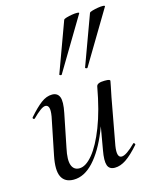

<svg xmlns="http://www.w3.org/2000/svg" viewBox="-113 -806 704 892"><g transform="rotate(-15 239.0 -359.5)"><path d="M130 13Q88 13 72 -18.5Q56 -50 70 -119L106 -297Q111 -327 106.5 -339.5Q102 -352 90 -352Q80 -352 64 -340Q48 -328 29 -309Q25 -305 21 -309Q17 -313 21 -317Q54 -355 80.5 -375Q107 -395 134 -395Q160 -395 169 -373Q178 -351 167 -297L135 -138Q123 -83 132.5 -57Q142 -31 169 -31Q200 -31 233.5 -71.5Q267 -112 297 -189Q327 -266 347 -377L361 -376Q342 -259 306.5 -171.5Q271 -84 226 -35.5Q181 13 130 13ZM329 9Q302 9 294.5 -13Q287 -35 296 -84L347 -377Q350 -394 387 -394Q403 -394 408 -392Q413 -390 413 -387Q413 -384 408 -361Q403 -338 398 -312L357 -89Q348 -33 373 -33Q384 -33 401 -44.5Q418 -56 439 -77Q442 -81 446 -76.5Q450 -72 447 -69Q412 -29 384 -10Q356 9 329 9ZM202 -473Q200 -470 195 -472Q190 -474 191 -476L279 -716Q281 -720 293 -723.5Q305 -727 320 -729.5Q335 -732 345.5 -731.5Q356 -731 354 -727ZM326 -473Q324 -470 319 -472Q314 -474 315 -476L403 -716Q405 -720 417.5 -723.5Q430 -727 444.5 -729.5Q459 -732 469.5 -731.5Q480 -731 478 -727Z"/></g></svg>

Font: Cormorant Medium
Style: Italic
Weight: 500
Italic angle: -10°
Designer: Christian Thalmann (Catharsis Fonts)
Foundry: Catharsis Fonts
Version: Version 4.000